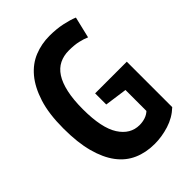

<svg xmlns="http://www.w3.org/2000/svg" viewBox="-212 -813 926 926"><g transform="rotate(-45 251.0 -350.0)"><path d="M257 -362H473V-52Q436 -17 386.5 -1.5Q337 14 288 14Q229 14 181 -7Q133 -28 99.5 -72.5Q66 -117 47.5 -185.5Q29 -254 29 -350Q29 -450 51 -519Q73 -588 109.5 -631.5Q146 -675 194.5 -694.5Q243 -714 297 -714Q345 -714 384.5 -705.5Q424 -697 450 -686L424 -577Q404 -586 377.5 -592Q351 -598 313 -598Q278 -598 249.5 -584Q221 -570 201.5 -540Q182 -510 171.5 -462.5Q161 -415 161 -349Q161 -222 199.5 -162Q238 -102 301 -102Q321 -102 339.5 -108Q358 -114 372 -127V-270L257 -286Z"/></g></svg>

Font: PT Sans Narrow
Style: Bold
Weight: 700
Width: 3
Designer: A.Korolkova, O.Umpeleva, V.Yefimov
Foundry: ParaType Ltd
Version: Version 2.003W OFL